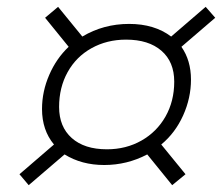

<svg xmlns="http://www.w3.org/2000/svg" viewBox="-20 -613 650 562"><path d="M37 -103 138 -190Q103 -232 103 -294Q103 -345 124 -393.5Q145 -442 181 -476L112 -561L150 -593L221 -506Q283 -543 358 -543Q432 -543 481 -506L582 -593L610 -561L511 -476Q539 -436 539 -380Q539 -326 516 -275Q493 -224 452 -190L523 -103L484 -71L411 -161Q352 -130 285 -130Q219 -130 169 -161L64 -71ZM490 -374Q490 -432 452.5 -464.5Q415 -497 349 -497Q293 -497 248 -472Q203 -447 178 -402Q153 -357 153 -300Q153 -242 190 -209Q227 -176 293 -176Q349 -176 394 -201.5Q439 -227 464.5 -272Q490 -317 490 -374Z"/></svg>

Font: Niramit ExtraLight
Style: Italic
Weight: 200
Italic angle: -10°
Designer: Katatrad Aksorn Co.,Ltd.
Foundry: Cadson Demak Co.,Ltd.
Version: Version 1.000; ttfautohint (v1.6)